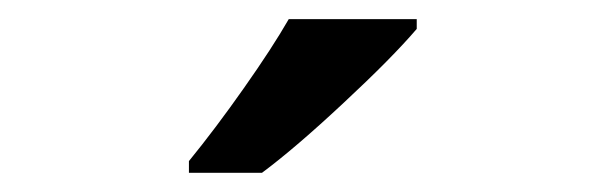

<svg xmlns="http://www.w3.org/2000/svg" viewBox="-20 -786 632 200"><path d="M176.8 -606V-618.2Q204.6 -652.3 234.1 -694.3Q263.7 -736.3 280.8 -766.1H414.1V-755.9Q388.7 -726.1 338.1 -679Q287.6 -631.8 252.9 -606Z"/></svg>

Font: f41947593470240   
Style: Regular
Weight: 600
Foundry: Ascender Corporation
Version: Version 1.10